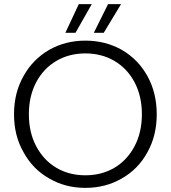

<svg xmlns="http://www.w3.org/2000/svg" viewBox="-20 -904 828 931"><path d="M394 7C394 7 394 7 394 7C459 7 518 -8 571 -39C624 -69 665 -111 695 -166C725 -220 740 -281 740 -350C740 -350 740 -350 740 -350C740 -419 725 -480 695 -535C665 -589 624 -631 571 -662C518 -692 459 -707 394 -707C394 -707 394 -707 394 -707C329 -707 271 -692 218 -662C165 -631 124 -589 94 -535C63 -480 48 -419 48 -350C48 -350 48 -350 48 -350C48 -281 63 -220 94 -166C124 -111 165 -69 218 -39C271 -8 329 7 394 7ZM394 -54C394 -54 394 -54 394 -54C342 -54 295 -66 254 -90C213 -114 180 -149 156 -194C132 -239 120 -291 120 -350C120 -350 120 -350 120 -350C120 -409 132 -461 156 -506C180 -551 213 -585 254 -609C295 -633 342 -645 394 -645C394 -645 394 -645 394 -645C446 -645 493 -633 534 -609C575 -585 608 -551 632 -506C656 -461 668 -409 668 -350C668 -350 668 -350 668 -350C668 -291 656 -239 632 -194C608 -149 575 -114 534 -90C493 -66 446 -54 394 -54ZM425 -884C425 -884 362 -884 362 -884C362 -884 297 -745 297 -745C297 -745 346 -745 346 -745C346 -745 425 -884 425 -884ZM567 -884C567 -884 504 -884 504 -884C504 -884 435 -745 435 -745C435 -745 483 -745 483 -745C483 -745 567 -884 567 -884Z"/></svg>

Font: wox.body
Style: Regular
Weight: 500
Designer: Ninad Kale (Devanagari), Jonny Pinhorn (Latin)
Foundry: Indian Type Foundry
Version: ""